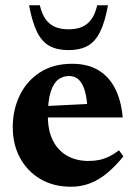

<svg xmlns="http://www.w3.org/2000/svg" viewBox="-20 -697 514 730"><path d="M254.5 -454.5Q313 -454.5 353.8 -430.2Q394.5 -406 417.8 -360.2Q441 -314.5 446.5 -250.5H128.5V-292.5L380 -305L313 -278Q311 -322 302.8 -350.8Q294.5 -379.5 279.8 -393.8Q265 -408 242.5 -408Q219 -408 201 -394.2Q183 -380.5 172.5 -347.2Q162 -314 162 -256Q162 -200.5 181.2 -162.5Q200.5 -124.5 235.2 -104.8Q270 -85 317 -85Q338.5 -85 357.5 -89Q376.5 -93 395 -102Q413.5 -111 432.5 -125.5L449 -102.5Q421 -67.5 390.2 -41.2Q359.5 -15 324.8 -1Q290 13 250 13Q183 13 133.2 -16.5Q83.5 -46 56 -97Q28.5 -148 28.5 -213.5Q28.5 -279 54.8 -333.8Q81 -388.5 131.5 -421.5Q182 -454.5 254.5 -454.5ZM240.5 -585.5Q271 -585.5 292.8 -595.2Q314.5 -605 328.5 -625.2Q342.5 -645.5 349.5 -677H390.5Q379 -612.5 360.2 -575.2Q341.5 -538 312.5 -522.2Q283.5 -506.5 240.5 -506.5Q197.5 -506.5 168.5 -522.2Q139.5 -538 121 -575.2Q102.5 -612.5 90.5 -677H131.5Q138.5 -645.5 152.5 -625.2Q166.5 -605 188.2 -595.2Q210 -585.5 240.5 -585.5Z"/></svg>

Font: Newsreader 24pt
Style: Bold
Weight: 700
Designer: Hugues Gentile
Foundry: Production Type
Version: Version 1.003